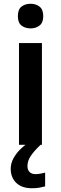

<svg xmlns="http://www.w3.org/2000/svg" viewBox="-20 -770 324 1021"><path d="M203 -541V0H81V-541ZM143 -750Q170 -750 190 -735Q210 -720 210 -684Q210 -649 190 -634Q170 -619 143 -619Q114 -619 94.5 -634Q75 -649 75 -684Q75 -720 94.5 -735Q114 -750 143 -750ZM126 113Q126 134 137.5 145Q149 156 168 156Q184 156 197.5 153Q211 150 220 148V221Q205 225 189 228Q173 231 150 231Q96 231 66.5 202.5Q37 174 37 127Q37 98 52 71Q67 44 90 22Q113 0 139 -16L196 0Q162 32 144 58.5Q126 85 126 113Z"/></svg>

Font: Noto Sans Sundanese SemiBold
Style: Regular
Weight: 600
Version: Version 2.003